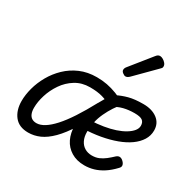

<svg xmlns="http://www.w3.org/2000/svg" viewBox="-183 -1037 1260 1249"><g transform="rotate(30 446.5 -412.5)"><path d="M39 -141Q39 -187 53 -239Q67 -291 95 -340.5Q123 -390 165 -430.5Q207 -471 262.5 -495Q318 -519 387 -519Q428 -519 464.5 -512Q501 -505 539 -490.5Q577 -476 623 -451Q574 -397 541 -326Q508 -255 508 -178Q508 -142 521 -115.5Q534 -89 557.5 -75Q581 -61 611 -61Q641 -61 664 -71Q687 -81 708 -97.5Q729 -114 750 -134Q764 -146 777 -144Q790 -142 801 -131Q814 -119 816.5 -105.5Q819 -92 805 -79Q772 -44 738.5 -22.5Q705 -1 671 9Q637 19 601 19Q543 19 501.5 -6.5Q460 -32 439 -75.5Q418 -119 418 -175Q418 -227 435.5 -281Q453 -335 479 -382.5Q505 -430 529 -465L541 -401Q513 -418 475 -429Q437 -440 381 -440Q320 -440 273 -411Q226 -382 194.5 -336Q163 -290 147 -238.5Q131 -187 131 -142Q131 -116 138.5 -98Q146 -80 160 -71.5Q174 -63 194 -63Q222 -63 253.5 -82.5Q285 -102 320 -140.5Q355 -179 394 -238.5Q433 -298 476 -378L541 -366Q486 -255 439.5 -181Q393 -107 349.5 -63.5Q306 -20 264 -1.5Q222 17 178 17Q109 17 74 -27Q39 -71 39 -141ZM882 -404Q882 -365 861.5 -332Q841 -299 804 -272.5Q767 -246 715.5 -227Q664 -208 602.5 -197Q541 -186 470 -184L489 -254Q539 -256 585 -263.5Q631 -271 668.5 -283.5Q706 -296 734 -313Q762 -330 777 -349Q792 -368 792 -388Q792 -414 775.5 -426.5Q759 -439 716 -439Q672 -439 634 -429.5Q596 -420 558 -395L545 -476Q585 -496 628 -507.5Q671 -519 736 -519Q801 -519 841.5 -488.5Q882 -458 882 -404ZM544 -616Q535 -616 522.5 -625.5Q510 -635 510 -646Q510 -653 512.5 -659Q515 -665 520 -671L643 -824Q652 -836 659 -840Q666 -844 674 -844Q684 -844 696.5 -837Q709 -830 718 -819Q727 -808 727 -796Q727 -788 723.5 -783Q720 -778 714 -773L573 -631Q558 -616 544 -616Z"/></g></svg>

Font: Playwrite NO
Style: Regular
Weight: 400
Designer: Veronika Burian, José Scaglione
Foundry: TypeTogether
Version: Version 1.002